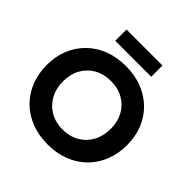

<svg xmlns="http://www.w3.org/2000/svg" viewBox="-243 -1150 1357 1357"><g transform="rotate(45 435.0 -471.5)"><path d="M435.5 12.5Q346.5 12.5 272.8 -16Q199 -44.5 145.5 -97.2Q92 -150 63 -222.2Q34 -294.5 34 -381.5Q34 -467.5 63.2 -539Q92.5 -610.5 145.8 -662.5Q199 -714.5 272.8 -743Q346.5 -771.5 435.5 -771.5Q524.5 -771.5 598 -743Q671.5 -714.5 725 -662.5Q778.5 -610.5 807.5 -539Q836.5 -467.5 836.5 -381.5Q836.5 -294.5 807.5 -222.2Q778.5 -150 725 -97.2Q671.5 -44.5 598 -16Q524.5 12.5 435.5 12.5ZM435 -137Q506 -137 559.8 -168.2Q613.5 -199.5 643.5 -254.5Q673.5 -309.5 673.5 -381.5Q673.5 -452.5 643.5 -506.8Q613.5 -561 559.8 -591.5Q506 -622 435.5 -622Q365 -622 311.2 -591.5Q257.5 -561 227.2 -506.8Q197 -452.5 197 -381.5Q197 -309.5 227.2 -254.5Q257.5 -199.5 311 -168.2Q364.5 -137 435 -137ZM615 -956.5V-844H255.5V-956.5Z"/></g></svg>

Font: Hepta Slab ExtraLight
Style: Bold
Weight: 700
Version: Version 1.102